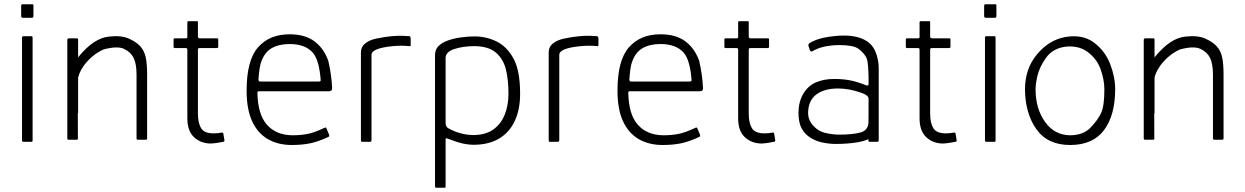

<svg xmlns="http://www.w3.org/2000/svg" viewBox="-20 -670 5880 907"><path d="M80 -595V-643Q81 -650 86 -650H132Q138 -650 138 -644V-595Q138 -586 131 -586H88Q80 -586 80 -595ZM84 -7V-492Q84 -499 91 -499H129Q134 -499 134 -491V-6Q134 0 129 0H91Q84 0 84 -7Z M298 -16V-286Q301 -329 353 -404Q424 -490 494 -497Q551 -504 588 -488Q624 -472 642.5 -451.5Q661 -431 668 -401Q675 -371 675 -317V-16Q675 -10 668 -10H631Q625 -10 625 -16V-317Q625 -369 611 -397Q597 -425 565 -439.5Q533 -454 468 -436Q414 -411 376 -360Q349 -322 347 -288L348 -16Q349 -10 342 -10H304Q298 -10 298 -16ZM349 -135H298V-481Q298 -489 306 -489H344Q349 -489 349 -482Z M865 -111V-435Q865 -443 858 -443H806Q800 -443 800 -449V-483Q800 -489 806 -489H858Q866 -489 865 -496V-564Q865 -570 871 -570H910Q916 -570 915 -564V-497Q916 -489 923 -489H1004Q1012 -489 1011 -483V-449Q1011 -443 1004 -443H923Q915 -443 915 -436V-134Q915 -89 930 -64.5Q945 -40 989 -40Q1008 -40 1023 -43Q1034 -46 1035 -39L1040 -9Q1042 -1 1034 0Q992 8 977 8Q929 8 897 -21.5Q865 -51 865 -111Z M1495 -291Q1488 -387 1457 -422Q1421 -462 1348 -462Q1298 -462 1263.5 -442.5Q1229 -423 1213 -375Q1205 -353 1201 -294Q1202 -285 1208 -285H1487Q1495 -285 1495 -291ZM1196 -232Q1198 -130 1240 -82Q1284 -31 1363 -31Q1400 -31 1431 -37Q1459 -41 1515 -67Q1520 -69 1522 -64L1535 -33Q1537 -26 1531 -23Q1485 -2 1450 6Q1409 15 1359 15Q1293 15 1245 -13Q1197 -41 1171 -97.5Q1145 -154 1145 -242Q1145 -385 1199 -446.5Q1253 -508 1348 -508Q1422 -508 1466.5 -474Q1511 -440 1531 -382Q1546 -317 1549 -255Q1550 -239 1534 -239H1202Q1196 -238 1196 -232Z M1685 -8V-422Q1685 -448 1703 -463Q1724 -481 1759 -488Q1797 -496 1830 -499Q1853 -501 1869.5 -501Q1886 -501 1914 -499Q1920 -498 1920 -486V-457Q1920 -451 1913 -452Q1879 -456 1835 -452Q1735 -442 1735 -411V-9Q1735 0 1728 0H1690Q1685 0 1685 -8Z M2215 -32Q2272 -32 2308.5 -57Q2345 -82 2363.5 -126.5Q2382 -171 2382 -227Q2382 -292 2370 -341.5Q2358 -391 2322.5 -421.5Q2287 -452 2220 -452Q2168 -452 2126.5 -438.5Q2085 -425 2085 -396V-89Q2085 -71 2098 -64Q2154 -33 2215 -32ZM2085 -12V210Q2085 217 2080 217H2041Q2035 217 2035 210V-409Q2035 -436 2051.5 -452.5Q2068 -469 2096.5 -479Q2125 -489 2158.5 -493.5Q2192 -498 2221 -498Q2277 -498 2326 -474Q2375 -450 2406 -393Q2437 -336 2437 -227Q2437 -152 2411.5 -98Q2386 -44 2337 -15Q2288 14 2215 14Q2195 14 2168.5 8.5Q2142 3 2092 -16Q2085 -19 2085 -12Z M2572 -8V-422Q2572 -448 2590 -463Q2611 -481 2646 -488Q2684 -496 2717 -499Q2740 -501 2756.5 -501Q2773 -501 2801 -499Q2807 -498 2807 -486V-457Q2807 -451 2800 -452Q2766 -456 2722 -452Q2622 -442 2622 -411V-9Q2622 0 2615 0H2577Q2572 0 2572 -8Z M3247 -291Q3240 -387 3209 -422Q3173 -462 3100 -462Q3050 -462 3015.5 -442.5Q2981 -423 2965 -375Q2957 -353 2953 -294Q2954 -285 2960 -285H3239Q3247 -285 3247 -291ZM2948 -232Q2950 -130 2992 -82Q3036 -31 3115 -31Q3152 -31 3183 -37Q3211 -41 3267 -67Q3272 -69 3274 -64L3287 -33Q3289 -26 3283 -23Q3237 -2 3202 6Q3161 15 3111 15Q3045 15 2997 -13Q2949 -41 2923 -97.5Q2897 -154 2897 -242Q2897 -385 2951 -446.5Q3005 -508 3100 -508Q3174 -508 3218.5 -474Q3263 -440 3283 -382Q3298 -317 3301 -255Q3302 -239 3286 -239H2954Q2948 -238 2948 -232Z M3467 -111V-435Q3467 -443 3460 -443H3408Q3402 -443 3402 -449V-483Q3402 -489 3408 -489H3460Q3468 -489 3467 -496V-564Q3467 -570 3473 -570H3512Q3518 -570 3517 -564V-497Q3518 -489 3525 -489H3606Q3614 -489 3613 -483V-449Q3613 -443 3606 -443H3525Q3517 -443 3517 -436V-134Q3517 -89 3532 -64.5Q3547 -40 3591 -40Q3610 -40 3625 -43Q3636 -46 3637 -39L3642 -9Q3644 -1 3636 0Q3594 8 3579 8Q3531 8 3499 -21.5Q3467 -51 3467 -111Z M4048 -232Q3991 -252 3939 -252Q3877 -252 3839.5 -226Q3802 -200 3798 -148Q3794 -109 3818.5 -80Q3843 -51 3877.5 -42.5Q3912 -34 3945 -34Q4009 -34 4046 -44.5Q4083 -55 4083 -97V-204Q4083 -220 4048 -232ZM4131 -99Q4131 -48 4105.5 -27Q4080 -6 4032 2Q3984 10 3929 10Q3898 10 3866.5 3.5Q3835 -3 3809 -19Q3783 -35 3767.5 -62.5Q3752 -90 3752 -137Q3752 -187 3773.5 -225Q3795 -263 3832.5 -280Q3870 -297 3921 -297Q3960 -297 3993 -291Q4026 -285 4072 -267Q4082 -263 4083 -272Q4084 -337 4078 -380Q4073 -412 4033 -441Q4009 -457 3946 -457Q3906 -457 3871 -449Q3842 -442 3820 -429Q3809 -423 3806 -433L3799 -453Q3797 -461 3804 -466Q3830 -483 3872 -492Q3922 -502 3968 -502Q3999 -502 4025 -496Q4051 -490 4071 -478Q4091 -466 4103.5 -448Q4116 -430 4123.5 -402.5Q4131 -375 4131 -348ZM4083 -136H4131V-8Q4131 0 4124 0H4088Q4082 0 4082 -8Z M4324 -111V-435Q4324 -443 4317 -443H4265Q4259 -443 4259 -449V-483Q4259 -489 4265 -489H4317Q4325 -489 4324 -496V-564Q4324 -570 4330 -570H4369Q4375 -570 4374 -564V-497Q4375 -489 4382 -489H4463Q4471 -489 4470 -483V-449Q4470 -443 4463 -443H4382Q4374 -443 4374 -436V-134Q4374 -89 4389 -64.5Q4404 -40 4448 -40Q4467 -40 4482 -43Q4493 -46 4494 -39L4499 -9Q4501 -1 4493 0Q4451 8 4436 8Q4388 8 4356 -21.5Q4324 -51 4324 -111Z M4629 -595V-643Q4630 -650 4635 -650H4681Q4687 -650 4687 -644V-595Q4687 -586 4680 -586H4637Q4629 -586 4629 -595ZM4633 -7V-492Q4633 -499 4640 -499H4678Q4683 -499 4683 -491V-6Q4683 0 4678 0H4640Q4633 0 4633 -7Z M5035 15Q4929 15 4876 -59.5Q4823 -134 4822 -248Q4822 -345 4878.5 -413Q4935 -481 5012 -495Q5094 -509 5147 -469.5Q5200 -430 5224 -368.5Q5248 -307 5248 -248Q5248 -126 5195.5 -55.5Q5143 15 5035 15ZM5034 -31Q5097 -31 5131.5 -67Q5166 -103 5181.5 -136Q5197 -169 5197 -248Q5197 -292 5179.5 -342Q5162 -392 5118 -424.5Q5074 -457 5010 -449Q4952 -440 4921.5 -397Q4891 -354 4881.5 -314.5Q4872 -275 4872 -248Q4872 -157 4916.5 -94.5Q4961 -32 5034 -31Z M5383 -16V-286Q5386 -329 5438 -404Q5509 -490 5579 -497Q5636 -504 5673 -488Q5709 -472 5727.5 -451.5Q5746 -431 5753 -401Q5760 -371 5760 -317V-16Q5760 -10 5753 -10H5716Q5710 -10 5710 -16V-317Q5710 -369 5696 -397Q5682 -425 5650 -439.5Q5618 -454 5553 -436Q5499 -411 5461 -360Q5434 -322 5432 -288L5433 -16Q5434 -10 5427 -10H5389Q5383 -10 5383 -16ZM5434 -135H5383V-481Q5383 -489 5391 -489H5429Q5434 -489 5434 -482Z"/></svg>

Font: Vivano Light
Style: Regular
Weight: 300
Designer: Joe Prince, Josias Burgherr
Version: Version 2.064;September 19, 2022;FontCreator 14.0.0.2877 64-